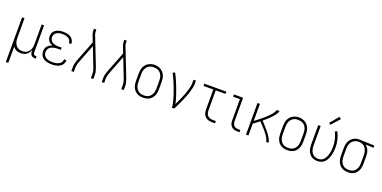

<svg xmlns="http://www.w3.org/2000/svg" viewBox="-14 -1754 5903 2970"><g transform="rotate(20 2937.5 -269.0)"><path d="M69 215V-520H109V-200Q109 -179 111.5 -158Q114 -137 121.5 -117.5Q129 -98 141 -80.5Q153 -63 170.5 -51Q188 -39 208.5 -34Q229 -29 250 -29Q271 -29 291.5 -34Q312 -39 329.5 -51Q347 -63 359 -80.5Q371 -98 378.5 -117.5Q386 -137 388.5 -158Q391 -179 391 -200V-520H431V-71Q431 -63 433.5 -54.5Q436 -46 442 -40Q448 -34 456.5 -31.5Q465 -29 473 -29H486V8H473Q457 8 441 3.5Q425 -1 413 -12Q401 -23 396 -39Q391 -55 391 -71V-102Q383 -78 368.5 -56.5Q354 -35 333.5 -20Q313 -5 288 1.5Q263 8 237 8Q219 8 200.5 5Q182 2 165.5 -5.5Q149 -13 134.5 -25Q120 -37 109 -52V215Z M747 8Q724 8 701.5 5.5Q679 3 657 -4Q635 -11 615 -23.5Q595 -36 581 -53.5Q567 -71 560 -93.5Q553 -116 553 -139Q553 -162 560 -184Q567 -206 581.5 -223.5Q596 -241 616.5 -252.5Q637 -264 658 -271Q639 -278 622 -289Q605 -300 592.5 -316Q580 -332 574.5 -351.5Q569 -371 569 -392Q569 -413 575 -433.5Q581 -454 594 -470.5Q607 -487 625.5 -498.5Q644 -510 664 -516.5Q684 -523 705 -525.5Q726 -528 747 -528Q768 -528 788.5 -525.5Q809 -523 828.5 -517Q848 -511 866 -500Q884 -489 897.5 -473Q911 -457 918 -437Q925 -417 925 -397Q925 -395 925 -394Q925 -393 925 -392H885Q885 -393 885 -393.5Q885 -394 885 -395Q885 -411 879 -426Q873 -441 862.5 -452.5Q852 -464 838 -471.5Q824 -479 809 -483.5Q794 -488 778.5 -489.5Q763 -491 747 -491Q731 -491 715 -489.5Q699 -488 683.5 -483.5Q668 -479 654 -470.5Q640 -462 629.5 -450Q619 -438 614 -422.5Q609 -407 609 -391Q609 -375 614 -359Q619 -343 630 -330.5Q641 -318 655 -309.5Q669 -301 685 -296.5Q701 -292 717.5 -290.5Q734 -289 750 -289H804V-252H750Q732 -252 714 -250Q696 -248 678.5 -243Q661 -238 644.5 -229Q628 -220 616 -206.5Q604 -193 598.5 -175.5Q593 -158 593 -139Q593 -122 598.5 -104.5Q604 -87 616 -73.5Q628 -60 643.5 -51Q659 -42 676.5 -37Q694 -32 711.5 -30.5Q729 -29 747 -29Q764 -29 781 -30.5Q798 -32 814.5 -36.5Q831 -41 846.5 -48.5Q862 -56 874.5 -68Q887 -80 894 -96Q901 -112 901 -129Q901 -129 901 -129.5Q901 -130 901 -131H941Q941 -130 941 -129.5Q941 -129 941 -128Q941 -106 932.5 -85Q924 -64 909.5 -47.5Q895 -31 875.5 -20Q856 -9 834.5 -3Q813 3 791 5.5Q769 8 747 8Z M1069 0V-74Q1069 -91 1072.5 -108.5Q1076 -126 1081 -143Q1086 -160 1092 -176.5Q1098 -193 1104 -210L1229 -529L1187 -636Q1179 -658 1176 -681Q1173 -704 1173 -728V-735H1213V-728Q1213 -708 1215 -688Q1217 -668 1224 -649L1396 -210Q1402 -193 1408 -176.5Q1414 -160 1419 -143Q1424 -126 1427.5 -108.5Q1431 -91 1431 -74V0H1391V-74Q1391 -89 1387.5 -105Q1384 -121 1380 -136.5Q1376 -152 1370.5 -167Q1365 -182 1359 -196L1250 -476L1141 -196Q1135 -182 1129.5 -167Q1124 -152 1120 -136.5Q1116 -121 1112.5 -105Q1109 -89 1109 -74V0Z M1569 0V-74Q1569 -91 1572.5 -108.5Q1576 -126 1581 -143Q1586 -160 1592 -176.5Q1598 -193 1604 -210L1729 -529L1687 -636Q1679 -658 1676 -681Q1673 -704 1673 -728V-735H1713V-728Q1713 -708 1715 -688Q1717 -668 1724 -649L1896 -210Q1902 -193 1908 -176.5Q1914 -160 1919 -143Q1924 -126 1927.5 -108.5Q1931 -91 1931 -74V0H1891V-74Q1891 -89 1887.5 -105Q1884 -121 1880 -136.5Q1876 -152 1870.5 -167Q1865 -182 1859 -196L1750 -476L1641 -196Q1635 -182 1629.5 -167Q1624 -152 1620 -136.5Q1616 -121 1612.5 -105Q1609 -89 1609 -74V0Z M2250 8Q2223 8 2197 2.5Q2171 -3 2148 -16.5Q2125 -30 2107.5 -50.5Q2090 -71 2079.5 -95.5Q2069 -120 2065 -146.5Q2061 -173 2061 -200V-320Q2061 -347 2065 -373.5Q2069 -400 2079.5 -424.5Q2090 -449 2107.5 -469.5Q2125 -490 2148 -503.5Q2171 -517 2197 -524Q2223 -531 2250 -531Q2277 -531 2303 -524Q2329 -517 2352 -503.5Q2375 -490 2392.5 -469.5Q2410 -449 2420.5 -424.5Q2431 -400 2435 -373.5Q2439 -347 2439 -320V-200Q2439 -173 2435 -146.5Q2431 -120 2420.5 -95.5Q2410 -71 2392.5 -50.5Q2375 -30 2352 -16.5Q2329 -3 2303 2.5Q2277 8 2250 8ZM2250 -29Q2272 -29 2293 -33.5Q2314 -38 2332 -49.5Q2350 -61 2363.5 -78.5Q2377 -96 2385 -116Q2393 -136 2396 -157Q2399 -178 2399 -200V-320Q2399 -342 2396 -363.5Q2393 -385 2385 -405Q2377 -425 2363.5 -442.5Q2350 -460 2331 -471Q2312 -482 2291 -486.5Q2270 -491 2248 -491Q2227 -491 2206 -486Q2185 -481 2167 -469.5Q2149 -458 2136 -440.5Q2123 -423 2115 -403.5Q2107 -384 2104 -362.5Q2101 -341 2101 -320V-200Q2101 -178 2104 -157Q2107 -136 2115 -116Q2123 -96 2136.5 -78.5Q2150 -61 2168 -49.5Q2186 -38 2207.5 -33.5Q2229 -29 2250 -29Z M2724 0Q2724 -34 2716.5 -67Q2709 -100 2700 -133Q2691 -166 2680.5 -198Q2670 -230 2658 -262Q2646 -294 2634 -325.5Q2622 -357 2608.5 -388Q2595 -419 2580.5 -450Q2566 -481 2550 -511L2585 -528Q2614 -474 2638.5 -418Q2663 -362 2684.5 -304.5Q2706 -247 2725 -189Q2744 -131 2756 -71Q2771 -102 2786 -134Q2801 -166 2815 -198.5Q2829 -231 2841.5 -264Q2854 -297 2864.5 -330.5Q2875 -364 2883 -398.5Q2891 -433 2891 -468V-520H2931V-468Q2931 -437 2924.5 -406Q2918 -375 2909.5 -345Q2901 -315 2890.5 -285.5Q2880 -256 2868.5 -227Q2857 -198 2844.5 -169.5Q2832 -141 2818.5 -112.5Q2805 -84 2791.5 -56Q2778 -28 2764 0Z M3385 0Q3364 0 3343.5 -3.5Q3323 -7 3304 -16Q3285 -25 3270 -40Q3255 -55 3246 -74Q3237 -93 3233.5 -113.5Q3230 -134 3230 -155V-483H3069V-520H3431V-483H3270V-155Q3270 -139 3272.5 -123.5Q3275 -108 3281.5 -94Q3288 -80 3299 -68.5Q3310 -57 3324 -49.5Q3338 -42 3353.5 -39.5Q3369 -37 3385 -37H3434V0Z M3802 0Q3784 0 3766 -3Q3748 -6 3731.5 -14Q3715 -22 3702.5 -35Q3690 -48 3682 -64Q3674 -80 3671 -98Q3668 -116 3668 -134V-483H3556V-520H3707V-134Q3707 -115 3712.5 -96Q3718 -77 3731.5 -63Q3745 -49 3763.5 -43Q3782 -37 3802 -37H3837V0Z M3944 0V-520H3984V-241Q3996 -249 4007.5 -257.5Q4019 -266 4030 -274.5Q4041 -283 4052.5 -292Q4064 -301 4075 -310Q4086 -319 4096.5 -328Q4107 -337 4118 -346Q4129 -355 4139.5 -364.5Q4150 -374 4160.5 -384Q4171 -394 4181 -404Q4191 -414 4200.5 -424.5Q4210 -435 4219 -446Q4228 -457 4236 -468.5Q4244 -480 4251 -493Q4258 -506 4258 -520H4306Q4306 -505 4298.5 -491Q4291 -477 4282.5 -464.5Q4274 -452 4264.5 -440Q4255 -428 4244.5 -416.5Q4234 -405 4223.5 -394Q4213 -383 4202 -372.5Q4191 -362 4180 -351.5Q4169 -341 4157.5 -331Q4146 -321 4134 -311Q4122 -301 4111 -291Q4123 -278 4135.5 -265Q4148 -252 4160 -239Q4172 -226 4184 -212.5Q4196 -199 4207.5 -185Q4219 -171 4230.5 -157Q4242 -143 4252.5 -128.5Q4263 -114 4273 -99Q4283 -84 4291.5 -68Q4300 -52 4307 -35Q4314 -18 4314 0H4274Q4274 -17 4267.5 -32.5Q4261 -48 4253 -62.5Q4245 -77 4235.5 -91Q4226 -105 4216 -118.5Q4206 -132 4195 -145Q4184 -158 4173.5 -170.5Q4163 -183 4151.5 -195.5Q4140 -208 4128.5 -220.5Q4117 -233 4105.5 -245Q4094 -257 4082 -269Q4058 -249 4033.5 -231Q4009 -213 3984 -195V0Z M4625 8Q4598 8 4572 2.5Q4546 -3 4523 -16.5Q4500 -30 4482.5 -50.5Q4465 -71 4454.5 -95.5Q4444 -120 4440 -146.5Q4436 -173 4436 -200V-320Q4436 -347 4440 -373.5Q4444 -400 4454.5 -424.5Q4465 -449 4482.5 -469.5Q4500 -490 4523 -503.5Q4546 -517 4572 -524Q4598 -531 4625 -531Q4652 -531 4678 -524Q4704 -517 4727 -503.5Q4750 -490 4767.5 -469.5Q4785 -449 4795.5 -424.5Q4806 -400 4810 -373.5Q4814 -347 4814 -320V-200Q4814 -173 4810 -146.5Q4806 -120 4795.5 -95.5Q4785 -71 4767.5 -50.5Q4750 -30 4727 -16.5Q4704 -3 4678 2.5Q4652 8 4625 8ZM4625 -29Q4647 -29 4668 -33.5Q4689 -38 4707 -49.5Q4725 -61 4738.5 -78.5Q4752 -96 4760 -116Q4768 -136 4771 -157Q4774 -178 4774 -200V-320Q4774 -342 4771 -363.5Q4768 -385 4760 -405Q4752 -425 4738.5 -442.5Q4725 -460 4706 -471Q4687 -482 4666 -486.5Q4645 -491 4623 -491Q4602 -491 4581 -486Q4560 -481 4542 -469.5Q4524 -458 4511 -440.5Q4498 -423 4490 -403.5Q4482 -384 4479 -362.5Q4476 -341 4476 -320V-200Q4476 -178 4479 -157Q4482 -136 4490 -116Q4498 -96 4511.5 -78.5Q4525 -61 4543 -49.5Q4561 -38 4582.5 -33.5Q4604 -29 4625 -29Z M5121 8Q5095 8 5069.5 1.5Q5044 -5 5022.5 -19Q5001 -33 4985.5 -54Q4970 -75 4960.5 -99Q4951 -123 4947.5 -148.5Q4944 -174 4944 -200V-520H4984V-200Q4984 -179 4986.5 -158.5Q4989 -138 4996 -118.5Q5003 -99 5014.5 -82Q5026 -65 5042.5 -52.5Q5059 -40 5079.5 -34.5Q5100 -29 5120 -29Q5141 -29 5161.5 -35Q5182 -41 5198 -54.5Q5214 -68 5225.5 -85.5Q5237 -103 5245 -122.5Q5253 -142 5258.5 -162Q5264 -182 5267.5 -203Q5271 -224 5272.5 -244.5Q5274 -265 5274 -286Q5274 -346 5260 -404Q5246 -462 5219 -515L5254 -532Q5284 -475 5299 -412.5Q5314 -350 5314 -286Q5314 -253 5310 -220.5Q5306 -188 5297.5 -156Q5289 -124 5275 -94Q5261 -64 5238.5 -40Q5216 -16 5184.5 -4Q5153 8 5121 8ZM5118 -589 5091 -611 5208 -753 5242 -727Z M5624 8Q5598 8 5571.5 2.5Q5545 -3 5522 -16.5Q5499 -30 5482 -51Q5465 -72 5454.5 -96.5Q5444 -121 5440 -147Q5436 -173 5436 -200V-320Q5436 -346 5439.5 -371Q5443 -396 5452.5 -420Q5462 -444 5478 -464.5Q5494 -485 5515.5 -499Q5537 -513 5561.5 -520.5Q5586 -528 5612 -528Q5615 -528 5618.5 -528Q5622 -528 5625 -528L5867 -520V-483L5733 -488Q5752 -474 5767 -455Q5782 -436 5790.5 -413.5Q5799 -391 5802.5 -367.5Q5806 -344 5806 -320V-200Q5806 -174 5802.5 -148Q5799 -122 5789 -97.5Q5779 -73 5762.5 -52Q5746 -31 5724 -17Q5702 -3 5676 2.5Q5650 8 5624 8ZM5624 -29Q5645 -29 5666 -34Q5687 -39 5704 -51Q5721 -63 5733.5 -80Q5746 -97 5753.5 -117Q5761 -137 5763.5 -158Q5766 -179 5766 -200V-320Q5766 -340 5763.5 -360Q5761 -380 5754.5 -398.5Q5748 -417 5737.5 -434Q5727 -451 5711.5 -464Q5696 -477 5676.5 -483.5Q5657 -490 5638 -491H5625Q5622 -491 5619.5 -491.5Q5617 -492 5615 -492Q5594 -492 5574 -485Q5554 -478 5537 -466.5Q5520 -455 5508 -437.5Q5496 -420 5488.5 -401Q5481 -382 5478.5 -361.5Q5476 -341 5476 -320V-200Q5476 -179 5479 -157.5Q5482 -136 5490 -116Q5498 -96 5511 -79Q5524 -62 5542 -50Q5560 -38 5581.5 -33.5Q5603 -29 5624 -29Z"/></g></svg>

Font: Zed Sans Extralight
Style: Regular
Weight: 200
Designer: Belleve Invis
Foundry: Belleve Invis
Version: Version 1.0.0; ttfautohint (v1.8.4)